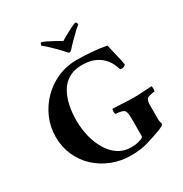

<svg xmlns="http://www.w3.org/2000/svg" viewBox="-194 -994 1093 1148"><g transform="rotate(-30 352.5 -420.5)"><path d="M371 -788Q386 -798 411.5 -812Q437 -826 459.5 -837Q482 -848 488 -848Q493 -848 495.5 -842Q498 -836 498 -830Q492 -826 475 -810.5Q458 -795 424 -761Q409 -746 401.5 -737.5Q394 -729 385 -719Q377 -711 370 -711Q364 -711 357 -719Q350 -727 341 -737.5Q332 -748 315 -765Q281 -798 265.5 -812Q250 -826 244 -830Q244 -836 246.5 -842Q249 -848 254 -848Q260 -848 282.5 -837Q305 -826 330.5 -812Q356 -798 371 -788ZM493 -179Q493 -182 493 -186Q493 -198 492.5 -206.5Q492 -215 488 -229Q485 -241 471.5 -246.5Q458 -252 444 -253.5Q430 -255 424 -255Q422 -255 420.5 -263Q419 -271 420 -280Q421 -289 423 -291Q461 -290 498 -287.5Q535 -285 572 -285Q603 -285 633.5 -287.5Q664 -290 693 -291Q696 -281 695 -268Q694 -255 692 -255Q686 -255 667 -251Q648 -247 640 -242Q636 -239 632 -226.5Q628 -214 628 -200V-96Q628 -89 631 -80Q634 -71 634 -67Q634 -59 622 -52.5Q610 -46 600 -42Q554 -25 501.5 -9Q449 7 381 7Q312 7 251 -17Q190 -41 143.5 -84Q97 -127 71 -186Q45 -245 45 -314Q45 -383 71.5 -443.5Q98 -504 144.5 -551Q191 -598 252 -624.5Q313 -651 383 -651Q431 -651 487 -646.5Q543 -642 586 -633Q587 -629 592 -607.5Q597 -586 603.5 -559.5Q610 -533 614.5 -511.5Q619 -490 619 -485Q619 -481 611 -476Q603 -471 594 -471Q590 -471 586.5 -471.5Q583 -472 580 -475Q576 -489 566 -511.5Q556 -534 535 -556.5Q514 -579 480 -594Q446 -609 394 -609Q340 -609 302.5 -586.5Q265 -564 243 -525.5Q221 -487 211 -438.5Q201 -390 201 -339Q201 -282 214 -228Q227 -174 253 -130Q279 -86 317.5 -60.5Q356 -35 408 -35Q436 -35 454 -40Q472 -45 485 -51Q488 -53 490.5 -55.5Q493 -58 493 -65Z"/></g></svg>

Font: Amiri
Style: Bold
Weight: 700
Designer: Khaled Hosny
Version: Version 0.113